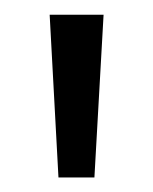

<svg xmlns="http://www.w3.org/2000/svg" viewBox="-20 -723 212 266"><path d="M123.5 -702.6 110.8 -477.1H61L48.8 -702.6Z"/></svg>

Font: Wand UI Pro
Style: Regular
Weight: 400
Designer: Andreas Faust
Version: Version 1.003;FEAKit 1.0